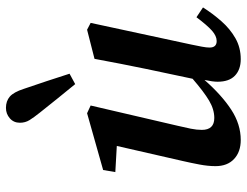

<svg xmlns="http://www.w3.org/2000/svg" viewBox="-112 -704 830 646"><g transform="rotate(-90 303.0 -381.0)"><path d="M427 14Q392 14 371.5 -5.5Q351 -25 351 -64Q351 -80 357 -108Q306 -50 257 -18Q208 14 155 14Q115 14 91 -8.5Q67 -31 67 -71Q67 -96 72.5 -125Q78 -154 84 -180L135 -403L47 -408L54 -449L245 -503L271 -491L203 -199Q197 -174 193 -154Q189 -134 189 -117Q189 -75 229 -75Q258 -75 287.5 -92.5Q317 -110 361 -148L394 -304Q403 -348 411.5 -391Q420 -434 428 -478L526 -503L549 -491L476 -152Q472 -133 469 -117Q466 -101 466 -91Q466 -67 488 -67Q505 -67 523 -83Q541 -99 568 -135L601 -113Q580 -80 554.5 -51Q529 -22 497.5 -4Q466 14 427 14ZM378 -562 343 -543Q318 -574 295 -602Q272 -630 247 -662Q231 -682 222 -696.5Q213 -711 213 -729Q213 -750 228 -763Q243 -776 263 -776Q286 -776 301 -763Q316 -750 327 -716Q341 -676 353 -639Q365 -602 378 -562Z"/></g></svg>

Font: Source Serif 4 SmText Semibold
Style: Italic
Weight: 600
Italic angle: -12°
Designer: Frank Grießhammer
Foundry: Adobe
Version: Version 4.005;hotconv 1.1.0;makeotfexe 2.6.0